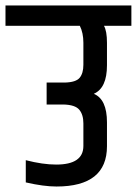

<svg xmlns="http://www.w3.org/2000/svg" viewBox="-49 -676 499 700"><path d="M255 -520Q255 -556 242 -582H-29V-656H430V-582H330Q341 -563 341 -520V-438Q341 -355 293 -334Q341 -314 341 -230V-143Q341 4 157 4Q110 4 45 -11V-92Q107 -76 156 -76Q255 -76 255 -144V-226Q255 -258 240 -276Q225 -294 182 -295H121V-375H187Q228 -376 241.5 -392.5Q255 -409 255 -440Z"/></svg>

Font: Khand Medium
Style: Regular
Weight: 500
Designer: Devanagari: Sanchit Sawaria, Jyotish Sonowal; Latin: Satya Rajpurohit
Foundry: Indian Type Foundry
Version: Version 1.100;PS 1.0;hotconv 1.0.78;makeotf.lib2.5.61930; tt